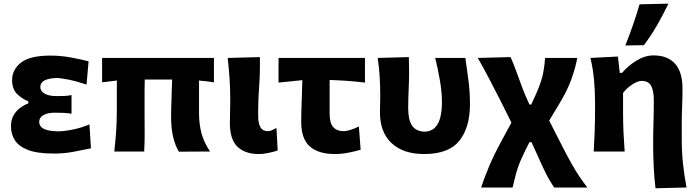

<svg xmlns="http://www.w3.org/2000/svg" viewBox="-20 -808 3716 1024"><path d="M268 11Q178.5 11 128.8 -8.5Q79 -28 58.8 -61Q38.5 -94 38.5 -134Q38.5 -169.5 53.2 -194.2Q68 -219 89.5 -234.2Q111 -249.5 131 -256.5V-268Q99.5 -279.5 72 -306Q44.5 -332.5 44.5 -380.5Q44.5 -436.5 91.8 -474Q139 -511.5 249.5 -511.5Q304.5 -511.5 359.8 -501.2Q415 -491 452.5 -481L441.5 -357Q387.5 -375 344.8 -383.5Q302 -392 282 -392Q195 -389 195 -344.5Q195 -322 217.8 -308.8Q240.5 -295.5 281.5 -295.5Q304 -295.5 323.8 -296.2Q343.5 -297 361.5 -301V-201.5Q341.5 -205 320 -206Q298.5 -207 272 -207Q234 -207 211.5 -194.2Q189 -181.5 189 -157.5Q189 -134.5 211.8 -121.8Q234.5 -109 288.5 -107.5Q321 -107.5 367.2 -116.8Q413.5 -126 457 -144.5L465 -17Q427 -9 374.8 1Q322.5 11 268 11Z M589.5 0Q595.5 -53.5 599.2 -104Q603 -154.5 603 -217V-266Q603 -298.5 603 -326.2Q603 -354 603.5 -378.5L524.5 -369V-499H1121V-369Q1083 -375 1041.5 -378.5V-205Q1041.5 -148 1054 -99.5Q1066.5 -51 1100 0L934 1Q892.5 -68.5 892.5 -183Q892.5 -228 894.5 -276.8Q896.5 -325.5 898 -384H752Q751 -356.5 751 -328.5Q751 -300.5 751 -272V-208.5Q751 -153 751.5 -103Q752 -53 749 0Z M1359 13.5Q1288 13.5 1247 -25Q1206 -63.5 1206 -151.5Q1206 -187.5 1207 -212.5Q1208 -237.5 1208 -266Q1208 -337.5 1204.2 -390.8Q1200.5 -444 1194.5 -499L1366 -503.5Q1367.5 -418.5 1362.2 -347.2Q1357 -276 1357 -226.5V-188Q1357 -151 1368.8 -129.8Q1380.5 -108.5 1408.5 -108.5Q1418 -108.5 1429.5 -113.2Q1441 -118 1454.5 -125.5L1461 -5.5Q1443.5 0.5 1415 7Q1386.5 13.5 1359 13.5Z M1766 13.5Q1678.5 13.5 1632.5 -26.8Q1586.5 -67 1586.5 -157.5Q1586.5 -208 1588.8 -261.8Q1591 -315.5 1592.5 -380.5L1465.5 -367.5V-499H1926.5V-367.5Q1879 -373.5 1831.2 -376.8Q1783.5 -380 1738 -381.5Q1738 -336.5 1738 -291.5Q1738 -246.5 1738 -201.5Q1738 -151 1757.5 -129.8Q1777 -108.5 1811 -108.5Q1829 -108.5 1851.2 -115.8Q1873.5 -123 1894 -133.5L1903.5 -9.5Q1881.5 -2.5 1842.2 5.5Q1803 13.5 1766 13.5Z M2242.5 13.5Q2130.5 13.5 2068.5 -44.5Q2006.5 -102.5 2006.5 -207Q2006.5 -231.5 2007.2 -251.5Q2008 -271.5 2008 -291Q2008 -354.5 2004.8 -402Q2001.5 -449.5 1994.5 -499L2160.5 -503.5Q2163.5 -420 2160.2 -349.8Q2157 -279.5 2157 -231Q2157 -170 2177 -139Q2197 -108 2244 -105.5Q2280.5 -107 2300.8 -128.5Q2321 -150 2329 -185.2Q2337 -220.5 2337 -263.5Q2337 -318 2325.5 -383Q2314 -448 2301 -499H2462Q2470 -446 2478.2 -381Q2486.5 -316 2486.5 -253.5Q2486.5 -128 2429.8 -57.2Q2373 13.5 2242.5 13.5Z M2546 192Q2561.5 144 2587.8 81Q2614 18 2654 -55L2707.5 -154L2656 -257.5Q2626 -316.5 2594.2 -378Q2562.5 -439.5 2528 -499L2703 -503.5Q2716 -475 2730 -437.2Q2744 -399.5 2757 -363.5Q2770 -327.5 2780 -304L2803.5 -250.5H2813.5L2841 -311.5Q2868.5 -374 2877 -419.2Q2885.5 -464.5 2887 -499H3058.5Q3050 -449 3028 -387.2Q3006 -325.5 2963.5 -255.5L2909 -165L2982 -21.5Q3007 27 3027.5 63.5Q3048 100 3068.2 130.5Q3088.5 161 3112.5 192H2936Q2909.5 154 2891 116.2Q2872.5 78.5 2855 39L2815 -49.5H2803.5L2774.5 9Q2746.5 66.5 2734.2 111.2Q2722 156 2714 192Z M3476 196Q3469.5 143 3466.5 82.5Q3463.5 22 3463.5 -36.5Q3463.5 -95.5 3465.2 -154Q3467 -212.5 3467 -271.5Q3467 -324.5 3452.8 -350.5Q3438.5 -376.5 3402 -376.5Q3381.5 -376.5 3351.8 -357.2Q3322 -338 3303 -312V-208Q3303 -152 3305.2 -102.8Q3307.5 -53.5 3311.5 0H3146.5Q3149.5 -53.5 3151.5 -103.8Q3153.5 -154 3153.5 -216V-266Q3153.5 -323 3148.2 -381.2Q3143 -439.5 3129 -499L3275.5 -506.5L3285.5 -419.5H3298Q3328.5 -456.5 3374 -484.5Q3419.5 -512.5 3465.5 -512.5Q3541 -512.5 3580.5 -468Q3620 -423.5 3620 -335.5Q3620 -286 3618 -240.2Q3616 -194.5 3616 -157V-67.5Q3616 4.5 3622.8 66.2Q3629.5 128 3641.5 192ZM3315 -565.5Q3337 -620.5 3356 -675.2Q3375 -730 3391 -785L3545 -788.5Q3517.5 -731.5 3484.8 -674.2Q3452 -617 3414 -567Z"/></svg>

Font: Commissioner Flair
Style: Bold
Weight: 700
Designer: Kostas Bartsokas
Foundry: Kostas Bartsokas
Version: Version 1.000; ttfautohint (v1.8.3)